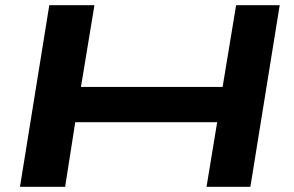

<svg xmlns="http://www.w3.org/2000/svg" viewBox="-20 -720 1132 740"><path d="M57 0 170 -700H344L292 -385H838L890 -700H1058L945 0H776L817 -249H270L231 0Z"/></svg>

Font: Georama Extra Expanded SemiBold
Style: Italic
Weight: 600
Width: 8
Italic angle: -9°
Designer: Jean-Baptiste Levee
Foundry: Production Type
Version: Version 1.000